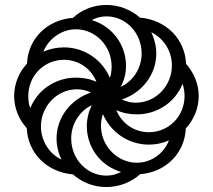

<svg xmlns="http://www.w3.org/2000/svg" viewBox="-20 -744 858 774"><path d="M409 10C459 10 509 -9 545 -42C648 -49 725 -127 729 -226C761 -261 781 -307 781 -357C781 -404 763 -449 730 -487C726 -586 650 -664 544 -673C508 -705 460 -724 409 -724C358 -724 309 -705 274 -672C172 -665 93 -589 89 -488C57 -453 37 -407 37 -357C37 -309 55 -264 88 -227C92 -128 168 -50 274 -41C310 -9 357 10 409 10ZM467 -394C481 -421 488 -449 488 -479C488 -562 434 -638 350 -663C368 -673 388 -678 409 -678C488 -678 551 -611 551 -528C551 -470 517 -417 467 -394ZM423 -430C393 -502 321 -553 238 -553C209 -553 181 -547 155 -536C176 -589 230 -626 286 -626C363 -626 430 -561 430 -476C430 -461 428 -444 423 -430ZM528 -330C509 -330 489 -334 471 -343C551 -369 610 -442 610 -528C610 -559 602 -588 590 -614C641 -589 673 -537 673 -480C673 -398 608 -330 528 -330ZM102 -308C96 -323 94 -340 94 -357C94 -439 158 -503 238 -503C297 -503 348 -467 369 -414C343 -426 315 -431 286 -431C207 -431 133 -385 102 -308ZM580 -211C521 -211 470 -247 449 -300C475 -288 503 -283 532 -283C611 -283 685 -329 716 -406C721 -391 724 -374 724 -357C724 -275 660 -211 580 -211ZM228 -101C182 -121 145 -174 145 -234C145 -316 210 -384 290 -384C309 -384 329 -380 347 -371C267 -345 208 -272 208 -186C208 -156 215 -127 228 -101ZM409 -36C330 -36 267 -103 267 -186C267 -244 301 -297 350 -320C337 -293 330 -265 330 -235C330 -152 383 -76 468 -51C449 -41 430 -36 409 -36ZM532 -88C455 -88 387 -153 387 -238C387 -253 390 -270 395 -284C425 -212 497 -161 580 -161C609 -161 637 -167 661 -178C641 -125 589 -88 532 -88Z"/></svg>

Font: Noto Serif Armenian SemiCondensed
Style: Bold
Weight: 700
Width: 4
Designer: Monotype Design Team
Foundry: Monotype Imaging Inc.
Version: Version 2.008